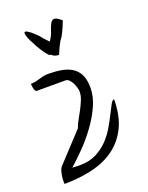

<svg xmlns="http://www.w3.org/2000/svg" viewBox="-115 -636 538 700"><g transform="rotate(-20 153.5 -285.5)"><path d="M127.9 -169.9Q132.8 -184.6 141.6 -199.7Q150.4 -214.8 158.7 -231Q167 -247.1 173.3 -262.7Q179.7 -278.3 179.7 -293.9Q179.7 -299.8 177.2 -309.1Q174.8 -318.4 170.4 -327.1Q166 -335.9 159.7 -342.8Q153.3 -349.6 144.5 -349.6H34.2Q30.3 -349.6 27.8 -354Q25.4 -358.4 24.4 -364.3Q22.5 -372.1 22.5 -380.9Q33.2 -380.9 41.5 -382.8Q49.8 -384.8 57.6 -387.2Q65.4 -389.6 74.2 -391.6Q83 -393.6 92.8 -393.6Q120.1 -393.6 143.6 -389.6Q167 -385.7 184.6 -375Q202.1 -364.3 211.9 -344.7Q221.7 -325.2 221.7 -293.9Q221.7 -258.8 205.1 -222.7Q188.5 -186.5 163.6 -152.8Q138.7 -119.1 110.8 -90.8Q83 -62.5 59.6 -42Q61.5 -42 65.4 -42Q69.3 -42 74.7 -41.5Q80.1 -41 84.5 -41Q88.9 -41 89.8 -41Q126 -41 152.8 -54.7Q179.7 -68.4 199.2 -88.9Q218.8 -109.4 232.4 -132.8Q246.1 -156.2 256.3 -176.8Q266.6 -197.3 273.9 -210.9Q281.2 -224.6 288.1 -224.6Q288.1 -161.1 266.6 -117.2Q245.1 -73.2 208 -46.4Q170.9 -19.5 120.6 -7.8Q70.3 3.9 12.7 3.9Q12.7 -1 12.7 -9.8Q12.7 -18.6 14.2 -27.3Q15.6 -36.1 18.1 -44.9Q20.5 -53.7 25.4 -59.6ZM139.6 -502Q151.4 -518.6 156.7 -535.6Q162.1 -552.7 168 -563.5Q173.8 -574.2 183.1 -574.7Q192.4 -575.2 210.9 -558.6Q201.2 -534.2 195.8 -522.9Q190.4 -511.7 187.5 -506.3Q184.6 -501 182.6 -499Q180.7 -497.1 177.7 -492.2Q174.8 -487.3 169.4 -477.1Q164.1 -466.8 155.3 -445.3H151.4Q145.5 -445.3 138.2 -448.2Q130.9 -451.2 126 -457Q125 -453.1 118.7 -459.5Q112.3 -465.8 104.5 -477.1Q96.7 -488.3 88.4 -502.9Q80.1 -517.6 73.7 -530.8Q67.4 -543.9 64.9 -554.2Q62.5 -564.5 65.9 -566.4Q69.3 -568.4 80.6 -561Q91.8 -553.7 113.3 -532.2Q113.3 -531.2 117.2 -526.4Q121.1 -521.5 126 -516.6Q130.9 -511.7 134.8 -507.3Q138.7 -502.9 139.6 -502Z"/></g></svg>

Font: Zeyada
Style: Regular
Weight: 400
Version: Version 1.002 2010